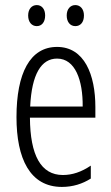

<svg xmlns="http://www.w3.org/2000/svg" viewBox="-20 -727 439 757"><path d="M91 -666C91 -640 105 -624 125 -624C144 -624 158 -639 158 -666C158 -692 144 -707 125 -707C105 -707 91 -691 91 -666ZM243 -666C243 -640 257 -624 277 -624C297 -624 311 -639 311 -666C311 -692 296 -707 277 -707C258 -707 243 -692 243 -666ZM205 -542C98 -542 45 -438 45 -265C45 -102 98 10 224 10C267 10 305 -2 338 -23V-74C301 -49 265 -37 228 -37C141 -37 99 -115 98 -263H356V-305C356 -432 313 -542 205 -542ZM205 -496C277 -496 307 -410 306 -307H99C105 -435 143 -496 205 -496Z"/></svg>

Font: Noto Sans Devanagari UI ExtraCondensed Light
Style: Regular
Weight: 300
Width: 2
Designer: Jelle Bosma - Monotype Design Team
Foundry: Monotype Imaging Inc.
Version: Version 2.004